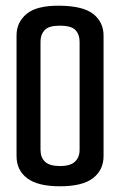

<svg xmlns="http://www.w3.org/2000/svg" viewBox="-20 -648 421 673"><path d="M190 5Q113 5 75.5 -23Q38 -51 38 -101V-524Q38 -570 73.5 -599.5Q109 -629 190 -628Q272 -627 307.5 -598.5Q343 -570 343 -523V-101Q343 -52 306 -23.5Q269 5 190 5ZM190 -66Q227 -66 243 -81.5Q259 -97 259 -123V-502Q259 -527 244.5 -542.5Q230 -558 189 -558Q151 -558 136.5 -542.5Q122 -527 122 -503V-123Q122 -96 138 -81Q154 -66 190 -66Z"/></svg>

Font: Smooch Sans Thin SemiBold
Style: Regular
Weight: 600
Version: Version 1.010